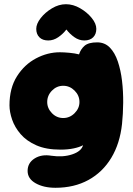

<svg xmlns="http://www.w3.org/2000/svg" viewBox="-20 -720 629 911"><path d="M243 171Q187 171 149 149.5Q111 128 111 91Q111 53 144 32Q177 11 224 19Q279 27 322.5 12.5Q366 -2 374 -31Q358 -22 330 -16Q302 -10 267 -10Q199 -10 152.5 -30.5Q106 -51 78 -83.5Q50 -116 37.5 -152.5Q25 -189 25 -220Q25 -302 60.5 -358Q96 -414 151 -443Q206 -472 264 -472Q283 -472 309.5 -469.5Q336 -467 355 -462Q363 -487 381.5 -503Q400 -519 441 -519Q477 -519 501 -494.5Q525 -470 539 -428.5Q553 -387 559 -336.5Q565 -286 564.5 -232.5Q564 -179 559 -132Q549 -39 508 29Q467 97 399.5 134Q332 171 243 171ZM280 -160Q311 -160 334 -183Q357 -206 357 -236Q357 -267 334 -290Q311 -313 280 -313Q249 -313 226.5 -290Q204 -267 204 -236Q204 -206 226.5 -183Q249 -160 280 -160ZM209 -528Q182 -528 167 -543Q152 -558 152 -583Q152 -607 173 -634Q194 -661 226.5 -680.5Q259 -700 293 -700Q327 -700 360 -681Q393 -662 415 -635Q437 -608 437 -583Q437 -558 422 -543Q407 -528 380 -528Q355 -528 333 -543.5Q311 -559 295 -580Q279 -559 256.5 -543.5Q234 -528 209 -528Z"/></svg>

Font: Cherry Bomb One
Style: Regular
Weight: 400
Designer: satsuyako
Foundry: satsuyako
Version: Version 4.100; ttfautohint (v1.8.3)